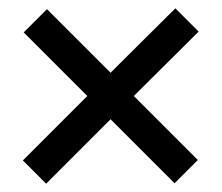

<svg xmlns="http://www.w3.org/2000/svg" viewBox="-20 -553 533 462"><path d="M35 -167 91 -111 246 -266 400 -112 456 -168 302 -322 458 -477 402 -533 246 -378 93 -531 37 -475 190 -322Z"/></svg>

Font: Hibana 45 SubMedium
Style: Regular
Weight: 500
Width: 6
Designer: pygmalion
Foundry: ybstudio
Version: Version 2021.007;FEAKit 1.0